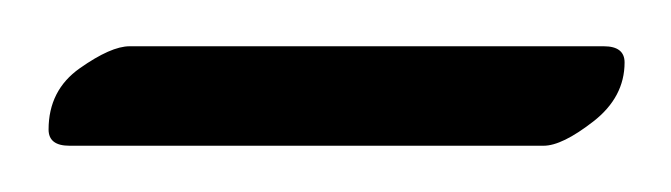

<svg xmlns="http://www.w3.org/2000/svg" viewBox="-20 -716 290 83"><path d="M10 -653Q1 -653 1 -660Q1 -677 14.5 -686.5Q28 -696 36 -696H241Q250 -696 250 -689Q250 -674 236.5 -663.5Q223 -653 215 -653Z"/></svg>

Font: Discipuli Britannica
Style: Regular
Weight: 400
Designer: Peter Wiegel
Foundry: Peter Wiegel
Version: Version 0.001 2009